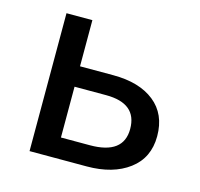

<svg xmlns="http://www.w3.org/2000/svg" viewBox="-79 -575 688 659"><g transform="rotate(15 265.0 -245.0)"><path d="M79.5 0V-490H171.5V-326H290Q382.5 -326 436 -283.5Q489.5 -241 489.5 -162.5Q489.5 -85.5 432.5 -42.8Q375.5 0 282.5 0ZM171.5 -73H274.5Q393.5 -73 393.5 -162.5Q393.5 -253.5 283.5 -253.5H171.5Z"/></g></svg>

Font: Geologica Light
Style: Regular
Weight: 300
Designer: Sindre Bremnes, Frode Helland
Foundry: Monokrom Skriftforlag AS
Version: Version 1.010; ttfautohint (v1.8.4.7-5d5b);gftools[0.9.28]